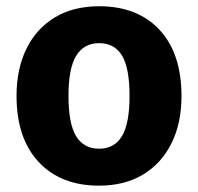

<svg xmlns="http://www.w3.org/2000/svg" viewBox="-20 -568 624 605"><path d="M292.4 -548.3Q413.5 -548.3 482.7 -474Q551.9 -399.6 551.9 -265.2Q551.9 -180.5 520.7 -117.1Q489.4 -53.6 431.3 -18.3Q373.2 17 292 17Q171.3 17 101.7 -57.7Q32.1 -132.4 32.1 -266.1Q32.1 -351.2 63.5 -414.8Q94.9 -478.3 153 -513.3Q211.2 -548.3 292.4 -548.3ZM292.4 -432Q244.4 -432 220.1 -392.3Q195.8 -352.7 195.8 -266.1Q195.8 -178.1 220 -138.7Q244.1 -99.4 292 -99.4Q340.6 -99.4 364.4 -139.2Q388.2 -179.1 388.2 -265.2Q388.2 -353.9 364.4 -393Q340.6 -432 292.4 -432Z"/></svg>

Font: Fira Sans Variable
Style: Regular
Weight: 400
Designer: Carrois Corporate & Edenspiekermann AG
Foundry: Carrois Corporate GbR & Edenspiekermann AG
Version: Version 4.202